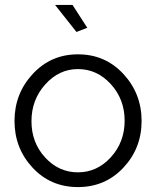

<svg xmlns="http://www.w3.org/2000/svg" viewBox="-20 -751 635 781"><path d="M204 -731H275L335 -638L291 -621ZM297 -530Q408 -530 482 -450Q556 -370 556 -259Q556 -148 482 -69Q408 10 297 10Q186 10 112.5 -69Q39 -148 39 -259Q39 -370 113 -450Q187 -530 297 -530ZM297 -470Q220 -470 164 -407.5Q108 -345 108 -258Q108 -171 163.5 -110.5Q219 -50 297 -50Q375 -50 431 -111.5Q487 -173 487 -260Q487 -347 431 -408.5Q375 -470 297 -470Z"/></svg>

Font: Raleway-v4020
Style: Regular
Weight: 400
Designer: Matt McInerney, Pablo Impallari, Rodrigo Fuenzalida
Foundry: Matt McInerney, Pablo Impallari, Rodrigo Fuenzalida
Version: Version 4.020;PS 004.020;hotconv 1.0.88;makeotf.lib2.5.64775